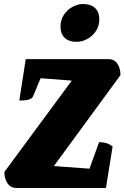

<svg xmlns="http://www.w3.org/2000/svg" viewBox="-20 -935 619 955"><path d="M63 0Q32 0 16.5 -24.5Q1 -49 2 -80L337 -534L182 -546L144 -455Q140 -446 125.5 -440.5Q111 -435 76 -435L108 -641H518Q550 -641 565 -616.5Q580 -592 579 -561L248 -109L425 -96L473 -228Q491 -228 507.5 -223.5Q524 -219 540 -206L507 0ZM362 -727Q322 -727 301.5 -747Q281 -767 281 -801Q281 -837 298.5 -862.5Q316 -888 342 -901.5Q368 -915 392 -915Q433 -915 453.5 -894.5Q474 -874 474 -840Q474 -805 456.5 -779.5Q439 -754 413 -740.5Q387 -727 362 -727Z"/></svg>

Font: Petrona Black
Style: Italic
Weight: 900
Italic angle: -9°
Designer: Ringo R. Seeber
Foundry: Ringo R. Seeber
Version: Version 2.001; ttfautohint (v1.8.3)